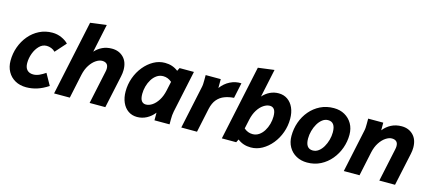

<svg xmlns="http://www.w3.org/2000/svg" viewBox="-55 -1247 3973 1770"><g transform="rotate(15 1931.0 -361.5)"><path d="M22 -188Q22 -257 44.5 -319.5Q67 -382 108 -431Q149 -480 205.5 -508.5Q262 -537 330 -537Q376 -537 417.5 -518.5Q459 -500 483 -474L392 -372Q376 -389 354 -397.5Q332 -406 310 -406Q270 -406 240 -375.5Q210 -345 193 -299.5Q176 -254 176 -207Q176 -164 197 -141.5Q218 -119 256 -119Q285 -119 313.5 -132Q342 -145 371 -165L432 -56Q377 -20 326.5 -4Q276 12 223 12Q163 12 117.5 -13.5Q72 -39 47 -84.5Q22 -130 22 -188Z M488 0 640 -715 794 -735 737 -465Q767 -499 807.5 -518Q848 -537 898 -537Q965 -537 1008 -494Q1051 -451 1051 -374Q1051 -344 1044 -313L977 0H827L894 -315Q898 -331 898 -347Q898 -377 882.5 -391Q867 -405 839 -405Q812 -405 781 -384.5Q750 -364 724.5 -325Q699 -286 687 -231L638 0Z M1120 -189Q1120 -257 1142.5 -319.5Q1165 -382 1205 -431Q1245 -480 1296 -508.5Q1347 -537 1404 -537Q1477 -537 1530 -495L1545 -525H1682L1597 -125Q1593 -104 1591.5 -87.5Q1590 -71 1590 -49V0H1446V-73Q1415 -33 1372.5 -10.5Q1330 12 1282 12Q1233 12 1196.5 -13.5Q1160 -39 1140 -84.5Q1120 -130 1120 -189ZM1274 -207Q1274 -161 1289 -140.5Q1304 -120 1331 -120Q1361 -120 1391.5 -140.5Q1422 -161 1446.5 -200Q1471 -239 1483 -294L1502 -382Q1465 -414 1420 -414Q1386 -414 1359 -395.5Q1332 -377 1313 -346.5Q1294 -316 1284 -279.5Q1274 -243 1274 -207Z M1702 0 1787 -400Q1792 -421 1793 -437.5Q1794 -454 1794 -476V-525H1938V-440Q1974 -489 2025 -514.5Q2076 -540 2132 -537L2101 -390Q2053 -387 2012 -371.5Q1971 -356 1942.5 -322.5Q1914 -289 1901 -231L1852 0Z M2089 0 2241 -715 2395 -735 2338 -466Q2368 -500 2406.5 -518.5Q2445 -537 2489 -537Q2538 -537 2574.5 -511.5Q2611 -486 2631 -441Q2651 -396 2651 -336Q2651 -268 2628.5 -205.5Q2606 -143 2566 -94Q2526 -45 2475 -16.5Q2424 12 2367 12Q2294 12 2241 -30L2226 0ZM2269 -143Q2306 -111 2351 -111Q2385 -111 2412 -129.5Q2439 -148 2458 -178.5Q2477 -209 2487 -245.5Q2497 -282 2497 -318Q2497 -364 2482 -384.5Q2467 -405 2440 -405Q2411 -405 2380 -384.5Q2349 -364 2324.5 -325Q2300 -286 2288 -231Z M2703 -188Q2703 -257 2725 -319.5Q2747 -382 2788.5 -431Q2830 -480 2887.5 -508.5Q2945 -537 3016 -537Q3075 -537 3120 -511.5Q3165 -486 3191 -441Q3217 -396 3217 -336Q3217 -271 3195 -209Q3173 -147 3131.5 -97Q3090 -47 3032.5 -17.5Q2975 12 2904 12Q2846 12 2800.5 -13Q2755 -38 2729 -83.5Q2703 -129 2703 -188ZM2857 -205Q2857 -109 2927 -109Q2957 -109 2982 -128Q3007 -147 3025 -178Q3043 -209 3053 -245.5Q3063 -282 3063 -318Q3063 -416 2993 -416Q2963 -416 2938 -396.5Q2913 -377 2895 -346Q2877 -315 2867 -278Q2857 -241 2857 -205Z M3253 0 3338 -400Q3343 -421 3344 -437.5Q3345 -454 3345 -476V-525H3489V-452Q3520 -492 3564 -514.5Q3608 -537 3663 -537Q3730 -537 3773 -494Q3816 -451 3816 -374Q3816 -344 3809 -313L3742 0H3592L3659 -315Q3661 -324 3662 -332Q3663 -340 3663 -347Q3663 -377 3647.5 -391Q3632 -405 3604 -405Q3577 -405 3546 -384.5Q3515 -364 3489.5 -325Q3464 -286 3452 -231L3403 0Z"/></g></svg>

Font: Radio Canada
Style: Bold Italic
Weight: 700
Italic angle: -12°
Designer: Charles Daoud, Etienne Aubert Bonn, Alexandre Saumier Demers, Jacques Le Bailly
Foundry: Radio-Canada
Version: Version 2.104; ttfautohint (v1.8.4.7-5d5b);gftools[0.9.28.de